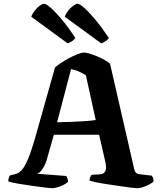

<svg xmlns="http://www.w3.org/2000/svg" viewBox="-20 -999 854 1019"><path d="M256 0Q250 0 220.5 -3.5Q191 -7 152.5 -12.5Q114 -18 78 -24Q42 -30 24 -36Q24 -47 27 -56Q30 -65 35 -69L49 -72Q60 -74 72.5 -79Q85 -84 99 -101Q113 -118 128.5 -154.5Q144 -191 163 -255L272 -641Q280 -649 300 -662.5Q320 -676 344 -689Q368 -702 390.5 -711Q413 -720 425 -720Q439 -720 465 -711.5Q491 -703 518.5 -689.5Q546 -676 564 -661L693 -98Q696 -87 702.5 -81.5Q709 -76 722 -74L785 -67Q788 -61 791 -57.5Q794 -54 795 -36Q783 -24 755 -12Q727 0 709 0Q701 0 676.5 -3Q652 -6 618.5 -11Q585 -16 551 -21Q517 -26 491 -31.5Q465 -37 455 -40Q455 -52 460 -61Q465 -70 466 -71L499 -73Q511 -73 523 -76.5Q535 -80 540.5 -94.5Q546 -109 539 -140L506 -284H266L227 -147Q218 -120 203.5 -99.5Q189 -79 176 -77L332 -65Q333 -62 337 -53.5Q341 -45 341 -35Q334 -26 318 -18Q302 -10 284.5 -5Q267 0 256 0ZM283 -350Q445 -354 488 -362L436 -599Q397 -625 357 -632ZM339 -769 146 -910Q152 -927 164.5 -943Q177 -959 191 -969Q205 -979 214 -979Q225 -979 251 -956Q277 -933 311 -892Q345 -851 380 -797Q375 -790 364 -781.5Q353 -773 339 -769ZM517 -769 324 -910Q329 -926 341.5 -942Q354 -958 368.5 -968.5Q383 -979 392 -979Q403 -979 429 -955.5Q455 -932 489 -891Q523 -850 558 -797Q552 -789 540.5 -780.5Q529 -772 517 -769Z"/></svg>

Font: Texturina
Style: Bold
Weight: 700
Designer: Guillermo Torres Carreño
Foundry: Omnibus-Type
Version: Version 1.002; ttfautohint (v1.8.3)